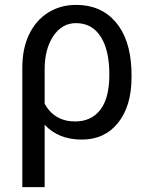

<svg xmlns="http://www.w3.org/2000/svg" viewBox="-20 -558 606 781"><path d="M289.1 -538.1Q390.1 -538.1 449.7 -469.2Q509.3 -400.4 514.6 -276.4L515.1 -244.1Q515.1 -127 460.4 -58.6Q405.8 9.8 312.5 9.8Q217.3 9.8 161.6 -50.8V203.1H70.8V-283.2Q70.8 -360.4 98.4 -418Q126 -475.6 176 -506.8Q226.1 -538.1 289.1 -538.1ZM161.6 -135.7Q202.1 -64 285.6 -64Q351.6 -64 388.2 -111.6Q424.8 -159.2 424.8 -254.4Q424.8 -354.5 389.4 -409.2Q354 -463.9 289.1 -463.9Q231.9 -463.9 196.8 -411.1Q161.6 -358.4 161.6 -275.9Z"/></svg>

Font: Roboto
Style: Regular
Weight: 400
Designer: Google
Version: Version 2.134; 2016; ttfautohint (v1.6)